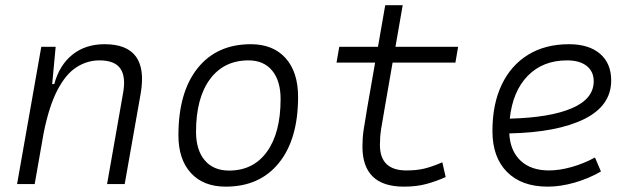

<svg xmlns="http://www.w3.org/2000/svg" viewBox="-20 -694 2384 724"><path d="M44.4 0 135.7 -517.6H189.9L176.8 -377H184.6Q204.1 -448.7 253.2 -488Q302.2 -527.3 374.5 -527.3Q543 -527.3 510.3 -340.3L450.2 0H383.8L444.3 -344.2Q455.1 -405.3 433.6 -435.8Q412.1 -466.3 355 -466.3Q308.6 -466.3 268.3 -440.4Q228 -414.6 196.5 -354.2Q165 -293.9 144.5 -191.9L110.8 0Z M831.1 9.8Q747.1 9.8 700 -41.5Q652.8 -92.8 652.8 -184.1Q652.8 -346.2 725.1 -436.8Q797.4 -527.3 925.8 -527.3Q1009.8 -527.3 1056.9 -474.9Q1104 -422.4 1104 -328.6Q1104 -168.9 1031.7 -79.6Q959.5 9.8 831.1 9.8ZM843.8 -50.8Q935.5 -50.8 986.8 -122.1Q1038.1 -193.4 1038.1 -320.3Q1038.1 -389.2 1006.3 -427.7Q974.6 -466.3 917 -466.3Q824.2 -466.3 771.7 -395.3Q719.2 -324.2 719.2 -197.3Q719.2 -128.4 752 -89.6Q784.7 -50.8 843.8 -50.8Z M1502.9 9.8Q1346.7 9.8 1346.7 -141.6Q1346.7 -173.3 1351.1 -203.6Q1355.5 -233.9 1364.7 -287.1L1394.5 -458H1249L1259.3 -517.6H1405.3L1432.6 -674.3H1498.5L1471.2 -517.6H1707.5L1697.3 -458H1460.4L1430.7 -287.1Q1421.4 -234.9 1417 -206.5Q1412.6 -178.2 1412.6 -147.9Q1412.6 -51.3 1512.2 -51.3Q1550.3 -51.3 1579.3 -58.1Q1608.4 -64.9 1647.9 -82L1660.6 -26.4Q1627 -11.2 1589.4 -0.7Q1551.8 9.8 1502.9 9.8Z M2049.8 -51.3Q2089.8 -51.3 2135.5 -64.2Q2181.2 -77.1 2223.6 -100.1L2246.1 -47.4Q2199.7 -20.5 2146.7 -5.4Q2093.8 9.8 2045.4 9.8Q1946.8 9.8 1891.8 -45.7Q1836.9 -101.1 1836.9 -199.7Q1836.9 -301.3 1871.8 -374.5Q1906.7 -447.8 1971.4 -487.5Q2036.1 -527.3 2125.5 -527.3Q2200.7 -527.3 2242.7 -491.2Q2284.7 -455.1 2284.7 -390.6Q2284.7 -295.4 2183.1 -245.1Q2081.5 -194.8 1900.4 -190.9Q1903.8 -125 1943.1 -88.1Q1982.4 -51.3 2049.8 -51.3ZM1902.3 -246.6Q2054.2 -250.5 2136.5 -285.9Q2218.8 -321.3 2218.8 -387.7Q2218.8 -424.3 2192.4 -445.3Q2166 -466.3 2118.2 -466.3Q2026.9 -466.3 1970 -408Q1913.1 -349.6 1902.3 -246.6Z"/></svg>

Font: Cascadia Code PL Light
Style: Italic
Weight: 300
Italic angle: -10°
Monospace: yes
Designer: Aaron Bell
Foundry: Saja Typeworks
Version: Version 2404.023; ttfautohint (v1.8.4)